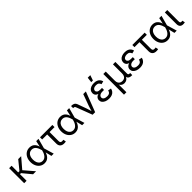

<svg xmlns="http://www.w3.org/2000/svg" viewBox="495 -2729 4904 4904"><g transform="rotate(-45 2947.5 -276.5)"><path d="M162.6 -542.5V0H75.2V-542.5ZM509.3 -542.5 249.5 -238.8H129.4V-302.7H208L402.8 -542.5ZM397.5 0 198.2 -241.2 245.1 -304.2 506.3 0Z M809.6 11.7Q739.3 11.7 685.1 -24.2Q630.9 -60.1 600.3 -123.5Q569.8 -187 569.8 -269Q569.8 -352.1 600.8 -415.3Q631.8 -478.5 686.8 -514.2Q741.7 -549.8 813 -549.8Q866.2 -549.8 903.8 -531.2Q941.4 -512.7 966.1 -482.2Q990.7 -451.7 1005.1 -415.8Q1019.5 -379.9 1026.4 -345.7H1058.1L1062 -272.9L1143.1 0H1060.5L993.7 -272.9Q986.3 -301.3 974.4 -335.2Q962.4 -369.1 942.4 -400.4Q922.4 -431.6 891.4 -451.7Q860.4 -471.7 815.4 -471.7Q767.6 -471.7 732.2 -447Q696.8 -422.4 677.7 -377Q658.7 -331.5 658.7 -268.6Q658.7 -207 677.2 -161.6Q695.8 -116.2 730 -91.3Q764.2 -66.4 811 -66.4Q855 -66.4 886.7 -86.9Q918.5 -107.4 939.9 -139.4Q961.4 -171.4 974.4 -206.1Q987.3 -240.7 993.7 -270L1052.7 -542.5H1135.3L1062 -270L1058.1 -199.2H1030.3Q1021.5 -165.5 1005.9 -128.9Q990.2 -92.3 964.8 -60.3Q939.5 -28.3 901.4 -8.3Q863.3 11.7 809.6 11.7Z M1518.1 5.9Q1447.8 5.9 1409.2 -30.5Q1370.6 -66.9 1370.6 -132.8V-464.4H1190.4V-542.5H1636.7V-464.4H1457.5V-139.6Q1457.5 -104 1472.2 -87.6Q1486.8 -71.3 1521 -71.3Q1530.3 -71.3 1543 -73Q1555.7 -74.7 1566.4 -76.7L1582 -2.4Q1569.8 1.5 1553 3.7Q1536.1 5.9 1518.1 5.9Z M1918.9 11.7Q1848.6 11.7 1794.4 -24.2Q1740.2 -60.1 1709.7 -123.5Q1679.2 -187 1679.2 -269Q1679.2 -352.1 1710.2 -415.3Q1741.2 -478.5 1796.1 -514.2Q1851.1 -549.8 1922.4 -549.8Q1975.6 -549.8 2013.2 -531.2Q2050.8 -512.7 2075.4 -482.2Q2100.1 -451.7 2114.5 -415.8Q2128.9 -379.9 2135.7 -345.7H2167.5L2171.4 -272.9L2252.4 0H2169.9L2103 -272.9Q2095.7 -301.3 2083.7 -335.2Q2071.8 -369.1 2051.8 -400.4Q2031.7 -431.6 2000.7 -451.7Q1969.7 -471.7 1924.8 -471.7Q1877 -471.7 1841.6 -447Q1806.2 -422.4 1787.1 -377Q1768.1 -331.5 1768.1 -268.6Q1768.1 -207 1786.6 -161.6Q1805.2 -116.2 1839.4 -91.3Q1873.5 -66.4 1920.4 -66.4Q1964.4 -66.4 1996.1 -86.9Q2027.8 -107.4 2049.3 -139.4Q2070.8 -171.4 2083.7 -206.1Q2096.7 -240.7 2103 -270L2162.1 -542.5H2244.6L2171.4 -270L2167.5 -199.2H2139.6Q2130.9 -165.5 2115.2 -128.9Q2099.6 -92.3 2074.2 -60.3Q2048.8 -28.3 2010.7 -8.3Q1972.7 11.7 1918.9 11.7Z M2547.9 0 2382.8 -433.1Q2375 -454.6 2362.5 -462.6Q2350.1 -470.7 2327.6 -470.7H2315.4V-545.9H2330.1Q2381.3 -545.9 2414.8 -526.6Q2448.2 -507.3 2463.4 -465.8L2551.8 -221.7Q2569.8 -172.4 2582.8 -124Q2595.7 -75.7 2609.4 -29.8H2578.6Q2592.8 -75.7 2605.5 -124.3Q2618.2 -172.9 2635.7 -221.7L2752 -542.5H2846.7L2639.2 0Z M3142.6 9.8Q3079.6 9.8 3029.8 -9.5Q2980 -28.8 2951.2 -64Q2922.4 -99.1 2922.4 -146.5Q2922.4 -170.4 2931.9 -194.6Q2941.4 -218.8 2964.1 -239Q2986.8 -259.3 3026.9 -271.5Q3066.9 -283.7 3127.9 -283.7H3201.7V-241.7H3137.7Q3099.6 -241.7 3072 -230Q3044.4 -218.3 3029.3 -198.2Q3014.2 -178.2 3014.2 -152.3Q3014.2 -114.7 3050 -91.3Q3085.9 -67.9 3146 -67.9Q3185.1 -67.9 3209.2 -78.1Q3233.4 -88.4 3247.1 -108.9Q3260.7 -129.4 3267.6 -159.2L3353.5 -141.6Q3343.8 -94.7 3317.1 -60.5Q3290.5 -26.4 3246.8 -8.3Q3203.1 9.8 3142.6 9.8ZM3128.9 -260.3Q3068.8 -260.3 3030.5 -271.5Q2992.2 -282.7 2970.9 -301.8Q2949.7 -320.8 2941.4 -344Q2933.1 -367.2 2933.1 -390.6Q2933.1 -440.4 2959.5 -476.1Q2985.8 -511.7 3033 -530.8Q3080.1 -549.8 3141.6 -549.8Q3199.2 -549.8 3240.2 -533.2Q3281.2 -516.6 3306.9 -485.8Q3332.5 -455.1 3343.8 -411.1L3260.3 -390.6Q3250 -428.7 3221.7 -450.9Q3193.4 -473.1 3141.1 -473.1Q3086.9 -473.1 3054.4 -449.7Q3022 -426.3 3022 -389.2Q3022 -356.4 3051 -335.7Q3080.1 -314.9 3138.2 -314.9H3201.7V-260.3ZM3111.3 -613.3 3128.4 -756.8H3221.2L3172.4 -613.3Z M3477.1 204.1V-542.5H3564.5V-214.8Q3564.5 -164.1 3582.3 -131.6Q3600.1 -99.1 3630.1 -84.2Q3660.2 -69.3 3696.8 -69.3Q3733.9 -69.3 3762.9 -84.5Q3792 -99.6 3808.8 -131.8Q3825.7 -164.1 3825.7 -214.8V-542.5H3912.6V-123Q3912.6 -96.2 3924.6 -85.7Q3936.5 -75.2 3965.8 -75.2H3980V0H3962.4Q3894.5 0 3861.1 -31.2Q3827.6 -62.5 3827.6 -122.6V-171.9H3847.7Q3847.7 -117.7 3832.8 -82.8Q3817.9 -47.9 3794.2 -28.1Q3770.5 -8.3 3744.4 -0.2Q3718.3 7.8 3696.3 7.8Q3674.3 7.8 3648.2 -0.2Q3622.1 -8.3 3598.6 -28.1Q3575.2 -47.9 3560.1 -82.8Q3544.9 -117.7 3544.9 -171.9H3564.5V204.1Z M4254.9 9.8Q4191.9 9.8 4142.1 -9.5Q4092.3 -28.8 4063.5 -64Q4034.7 -99.1 4034.7 -146.5Q4034.7 -170.4 4044.2 -194.6Q4053.7 -218.8 4076.4 -239Q4099.1 -259.3 4139.2 -271.5Q4179.2 -283.7 4240.2 -283.7H4314V-241.7H4250Q4211.9 -241.7 4184.3 -230Q4156.7 -218.3 4141.6 -198.2Q4126.5 -178.2 4126.5 -152.3Q4126.5 -114.7 4162.4 -91.3Q4198.2 -67.9 4258.3 -67.9Q4297.4 -67.9 4321.5 -78.1Q4345.7 -88.4 4359.4 -108.9Q4373 -129.4 4379.9 -159.2L4465.8 -141.6Q4456.1 -94.7 4429.4 -60.5Q4402.8 -26.4 4359.1 -8.3Q4315.4 9.8 4254.9 9.8ZM4241.2 -260.3Q4181.2 -260.3 4142.8 -271.5Q4104.5 -282.7 4083.3 -301.8Q4062 -320.8 4053.7 -344Q4045.4 -367.2 4045.4 -390.6Q4045.4 -440.4 4071.8 -476.1Q4098.1 -511.7 4145.3 -530.8Q4192.4 -549.8 4253.9 -549.8Q4311.5 -549.8 4352.5 -533.2Q4393.6 -516.6 4419.2 -485.8Q4444.8 -455.1 4456.1 -411.1L4372.6 -390.6Q4362.3 -428.7 4334 -450.9Q4305.7 -473.1 4253.4 -473.1Q4199.2 -473.1 4166.7 -449.7Q4134.3 -426.3 4134.3 -389.2Q4134.3 -356.4 4163.3 -335.7Q4192.4 -314.9 4250.5 -314.9H4314V-260.3Z M4852.1 5.9Q4781.7 5.9 4743.2 -30.5Q4704.6 -66.9 4704.6 -132.8V-464.4H4524.4V-542.5H4970.7V-464.4H4791.5V-139.6Q4791.5 -104 4806.2 -87.6Q4820.8 -71.3 4855 -71.3Q4864.3 -71.3 4877 -73Q4889.6 -74.7 4900.4 -76.7L4916 -2.4Q4903.8 1.5 4887 3.7Q4870.1 5.9 4852.1 5.9Z M5252.9 11.7Q5182.6 11.7 5128.4 -24.2Q5074.2 -60.1 5043.7 -123.5Q5013.2 -187 5013.2 -269Q5013.2 -352.1 5044.2 -415.3Q5075.2 -478.5 5130.1 -514.2Q5185.1 -549.8 5256.3 -549.8Q5309.6 -549.8 5347.2 -531.2Q5384.8 -512.7 5409.4 -482.2Q5434.1 -451.7 5448.5 -415.8Q5462.9 -379.9 5469.7 -345.7H5501.5L5505.4 -272.9L5586.4 0H5503.9L5437 -272.9Q5429.7 -301.3 5417.7 -335.2Q5405.8 -369.1 5385.7 -400.4Q5365.7 -431.6 5334.7 -451.7Q5303.7 -471.7 5258.8 -471.7Q5210.9 -471.7 5175.5 -447Q5140.1 -422.4 5121.1 -377Q5102.1 -331.5 5102.1 -268.6Q5102.1 -207 5120.6 -161.6Q5139.2 -116.2 5173.3 -91.3Q5207.5 -66.4 5254.4 -66.4Q5298.3 -66.4 5330.1 -86.9Q5361.8 -107.4 5383.3 -139.4Q5404.8 -171.4 5417.7 -206.1Q5430.7 -240.7 5437 -270L5496.1 -542.5H5578.6L5505.4 -270L5501.5 -199.2H5473.6Q5464.8 -165.5 5449.2 -128.9Q5433.6 -92.3 5408.2 -60.3Q5382.8 -28.3 5344.7 -8.3Q5306.6 11.7 5252.9 11.7Z M5823.7 3.4Q5760.7 3.4 5730.2 -28.8Q5699.7 -61 5699.7 -120.6V-542.5H5787.1V-141.1Q5787.1 -104 5796.4 -89.1Q5805.7 -74.2 5833.5 -74.2Q5846.7 -74.2 5853.8 -75.2Q5860.8 -76.2 5867.2 -77.6L5882.8 -3.9Q5871.6 -1 5855.7 1.2Q5839.8 3.4 5823.7 3.4Z"/></g></svg>

Font: Inter 16pt
Style: Regular
Weight: 400
Version: Version 4.001;git-66647c0bb